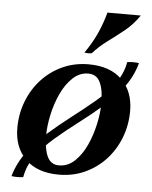

<svg xmlns="http://www.w3.org/2000/svg" viewBox="-53 -745 656 831"><g transform="rotate(5 275.0 -329.5)"><path d="M484 -495Q511 -499 535 -495Q519 -436 482 -387.5Q445 -339 396.5 -297Q348 -255 296.5 -216Q245 -177 199 -137.5Q153 -98 120.5 -55Q88 -12 79 40Q52 44 28 40Q45 -19 82 -67.5Q119 -116 167 -158Q215 -200 266.5 -239.5Q318 -279 364.5 -318Q411 -357 443 -400.5Q475 -444 484 -495ZM321 -431Q283 -431 253 -402.5Q223 -374 203 -330.5Q183 -287 172.5 -238Q162 -189 162 -148Q162 -90 177.5 -57Q193 -24 228 -24L231 16Q138 16 86.5 -34.5Q35 -85 35 -170Q35 -231 56 -285.5Q77 -340 115 -381.5Q153 -423 205 -447Q257 -471 319 -471ZM228 -24Q267 -24 297 -52.5Q327 -81 347 -125Q367 -169 377.5 -218Q388 -267 388 -307Q388 -366 372.5 -398.5Q357 -431 321 -431L319 -471Q412 -471 463.5 -420.5Q515 -370 515 -285Q515 -224 494 -169.5Q473 -115 435 -73.5Q397 -32 345 -8Q293 16 231 16ZM525 -701Q498 -661 462 -632Q426 -603 390.5 -577Q355 -551 328 -520Q312 -517 296 -520Q331 -571 350 -615Q369 -659 380 -701Z"/></g></svg>

Font: Poltawski Nowy SemiBold
Style: Italic
Weight: 600
Italic angle: -12°
Version: Version 1.001;gftools[0.9.25]